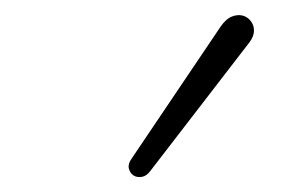

<svg xmlns="http://www.w3.org/2000/svg" viewBox="-20 -778 378 254"><path d="M310 -722 179 -552Q174 -545 167.5 -544Q161 -543 156.5 -546Q152 -549 150.5 -555Q149 -561 154 -568L272 -743Q279 -753 286.5 -756Q294 -759 300.5 -757.5Q307 -756 311.5 -750.5Q316 -745 316 -737.5Q316 -730 310 -722Z"/></svg>

Font: Nunito Variable Extra Light
Style: Italic
Weight: 200
Italic angle: -9°
Designer: Vernon Adams
Foundry: Vernon Adams
Version: Version 3.602